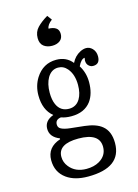

<svg xmlns="http://www.w3.org/2000/svg" viewBox="-136 -884 773 1077"><g transform="rotate(-15 250.0 -346.0)"><path d="M249 -811 269 -784.2Q239.3 -761.7 237.8 -739.7Q263.7 -739.7 280 -729Q296.4 -718.3 296.4 -693.8Q296.4 -668.5 278.8 -655Q261.2 -641.6 233.4 -641.6Q204.1 -641.6 184.6 -656.7Q165 -671.9 165 -704.1Q165 -740.2 188.2 -764.4Q211.4 -788.6 249 -811ZM140.1 -124V-128.9Q85 -150.9 85 -198.7Q85 -245.6 138.2 -265.1Q85.9 -307.6 85.9 -392.6Q85.9 -447.3 113.3 -491.7Q156.7 -560.1 233.4 -560.1Q292 -560.1 326.2 -517.1Q344.2 -553.7 377.9 -570.8Q396 -580.1 412.6 -580.1Q432.6 -580.1 448.2 -564.5Q465.8 -546.4 465.8 -518.6Q465.8 -473.1 426.3 -473.1Q412.6 -473.1 402.3 -481.9Q388.7 -492.7 388.7 -513.7Q388.7 -519 391.1 -529.8Q370.1 -528.3 352.1 -490.2Q379.9 -446.3 379.9 -391.6Q379.9 -324.7 349.6 -282.7Q311.5 -231.9 235.4 -231.9Q201.2 -231.9 176.3 -241.2Q143.1 -237.3 143.1 -208Q143.1 -189.5 159.7 -181.6Q177.7 -172.4 210.9 -168.9L292 -160.2Q357.9 -152.8 391.1 -125.5Q432.1 -92.8 432.1 -23.9Q432.1 119.1 238.3 119.1Q161.1 119.1 114.3 85.4Q61 46.9 61 -22.9Q61 -97.7 140.1 -124ZM232.4 -515.1Q193.8 -515.1 170.9 -477.1Q150.9 -442.4 150.9 -390.6Q150.9 -349.6 163.1 -322.3Q183.6 -275.9 233.9 -275.9Q274.9 -275.9 296.9 -311.5Q315.9 -343.3 315.9 -392.6Q315.9 -453.1 285.6 -489.3Q263.7 -515.1 232.4 -515.1ZM239.3 -101.1Q121.1 -101.1 121.1 -26.4Q121.1 5.9 142.1 31.7Q176.8 75.2 240.7 75.2Q284.2 75.2 314.9 57.6Q361.8 30.3 361.8 -20.5Q361.8 -101.1 239.3 -101.1Z"/></g></svg>

Font: BIZ UDMincho
Style: Regular
Weight: 400
Monospace: yes
Designer: TypeBank Co., Ltd.
Foundry: Morisawa Inc.
Version: Version 1.06